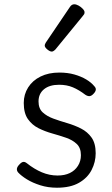

<svg xmlns="http://www.w3.org/2000/svg" viewBox="-20 -858 524 897"><path d="M246 19Q204 19 168 7.5Q132 -4 106 -20Q80 -36 65 -52Q58 -60 59 -69.5Q60 -79 71 -90Q80 -100 88 -101.5Q96 -103 106 -95Q140 -68 175.5 -53Q211 -38 249 -38Q282 -38 306 -49.5Q330 -61 344 -83Q358 -105 358 -133Q358 -167 338.5 -185.5Q319 -204 288.5 -214.5Q258 -225 224 -234.5Q190 -244 160 -259Q130 -274 110.5 -301.5Q91 -329 91 -377Q91 -417 111.5 -449.5Q132 -482 169.5 -500.5Q207 -519 257 -519Q296 -519 327.5 -510Q359 -501 382.5 -487Q406 -473 420 -456Q429 -447 427.5 -438Q426 -429 417 -420Q408 -410 399 -409Q390 -408 379 -415Q349 -438 320.5 -450Q292 -462 256 -462Q211 -462 185.5 -441Q160 -420 160 -384Q160 -351 179.5 -333Q199 -315 229 -304Q259 -293 293.5 -283Q328 -273 358.5 -257.5Q389 -242 408 -215Q427 -188 427 -142Q427 -101 408 -64Q389 -27 349 -4Q309 19 246 19ZM222 -617Q213 -617 201 -627Q189 -637 189 -645Q189 -648 190 -651Q191 -654 194 -659L307 -826Q311 -832 316 -835Q321 -838 327 -838Q336 -838 347 -832Q358 -826 366.5 -817Q375 -808 375 -801Q375 -795 373 -791.5Q371 -788 365 -781L239 -627Q229 -617 222 -617Z"/></svg>

Font: Playwrite BR Light
Style: Regular
Weight: 300
Version: Version 1.003